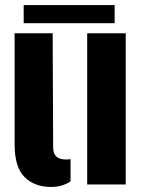

<svg xmlns="http://www.w3.org/2000/svg" viewBox="-20 -732 566 762"><path d="M38 -159V-600H189L191 -146Q191 -99 242 -99Q251 -99 260 -100.5V-12.5Q228 10 183 10Q117 10 77.5 -29.2Q38 -68.5 38 -159ZM326 0V-600H479V0ZM74 -712H435V-640H74Z"/></svg>

Font: Big Shoulders Stencil Text Black
Style: Regular
Weight: 900
Designer: Patric King
Foundry: XO Type Co
Version: Version 1.000